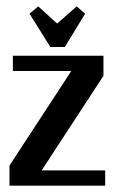

<svg xmlns="http://www.w3.org/2000/svg" viewBox="-20 -585 361 605"><path d="M138.8 -436.8H184.2L248.2 -541.8L221.5 -564.9L160.1 -510.7L100.5 -564.9L73 -541.8ZM311.4 -48H111.2L306 -346.1V-409.3H20.5V-361.2H204.6L9.8 -63.2V0H311.4Z"/></svg>

Font: Gidugu
Style: Regular
Weight: 400
Designer: Purushoth Kumar Guthula
Foundry: Silicon Andhra, USA.
Version: Version 1.0.5; ttfautohint (v1.2.25-373a) -l 7 -r 28 -G 50 -